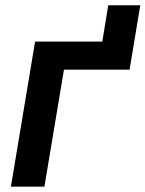

<svg xmlns="http://www.w3.org/2000/svg" viewBox="-20 -702 547 722"><path d="M507.5 -682.2H387.1L364.7 -545.5H111.9L21 0H147L220.5 -440H467.3Z"/></svg>

Font: Margiela Sans Semi Bold
Style: Italic
Weight: 600
Italic angle: -9.39999°
Designer: Stefan Endress, Andreas Faust
Version: Version 1.100;FEAKit 1.0